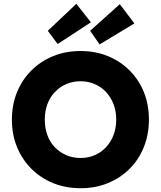

<svg xmlns="http://www.w3.org/2000/svg" viewBox="-20 -986 852 1016"><path d="M43 -353Q43 -432 70 -498Q97 -564 146 -613Q195 -662 261 -689Q327 -716 406 -716Q485 -716 551 -689Q617 -662 666 -613Q715 -564 741.5 -498Q768 -432 768 -353Q768 -275 741.5 -208.5Q715 -142 666 -93Q617 -44 551 -17Q485 10 407 10Q327 10 261 -17Q195 -44 146 -93Q97 -142 70 -208Q43 -274 43 -353ZM595 -353Q595 -397 581 -434Q567 -471 541.5 -498.5Q516 -526 481.5 -541Q447 -556 406 -556Q365 -556 330.5 -541Q296 -526 270 -498.5Q244 -471 230.5 -434Q217 -397 217 -353Q217 -309 230.5 -271.5Q244 -234 270 -207Q296 -180 330.5 -165Q365 -150 406 -150Q447 -150 481.5 -165Q516 -180 541.5 -207.5Q567 -235 581 -272Q595 -309 595 -353ZM285 -753 233 -823 384 -966 461 -868ZM614 -964 691 -862 507 -751 457 -823Z"/></svg>

Font: Mach
Style: Bold
Weight: 700
Version: Version 1.002